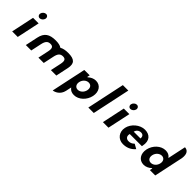

<svg xmlns="http://www.w3.org/2000/svg" viewBox="234 -2314 4028 4028"><g transform="rotate(45 2248.0 -300.0)"><path d="M211.1 -15 319.7 -526H154.7L46.1 -15ZM258.5 -617C300.1 -617 343.8 -653.5 353.1 -697.5C362.5 -741.5 334.3 -778 292.7 -778C251.1 -778 207.5 -741.5 198.1 -697.5C188.8 -653.5 216.9 -617 258.5 -617Z M662.5 -251.5C684.3 -353.9 722.7 -399 800 -399C877.3 -399 896.5 -353.9 874.7 -251.5L824.5 -15H982.9L1033.2 -251.5C1054.9 -353.9 1093.3 -399 1170.6 -399C1247.9 -399 1267.1 -353.9 1245.4 -251.5L1195.1 -15H1356.2L1415.6 -294.5C1451.3 -462.3 1384.3 -528 1198.1 -528C1118.6 -528 1056 -515.4 1008.3 -488.8L1003.9 -486.3L1000.5 -488.8C964.1 -515.4 906.9 -528 827.4 -528C641.2 -528 546.3 -462.3 510.6 -294.5L451.2 -15H612.3Z M2020.2 -528C1955.7 -528 1894 -497.4 1850.4 -456.1L1847.8 -453.6H1835.6L1848.1 -512.7H1688.1L1524 259.6C1581.6 254.4 1696.7 204.9 1726.7 67.5L1753.7 -59.3L1763.1 -46.9C1793.2 -7.3 1840.7 15 1904.7 15C2043.9 15 2171.8 -106.3 2203.8 -257C2235.8 -407.7 2159.3 -528 2020.2 -528ZM1883.2 -121C1816.7 -121 1774.9 -177.6 1791.8 -257C1808.4 -335.3 1871.4 -392 1940.9 -392C2013.1 -392 2050 -335.2 2033.4 -257C2016.5 -177.5 1950.7 -121 1883.2 -121Z M2467.2 -15 2646.8 -860H2484.8L2305.2 -15Z M2903.1 -15 3011.7 -526H2846.7L2738.1 -15ZM2950.5 -617C2992.1 -617 3035.8 -653.5 3045.1 -697.5C3054.5 -741.5 3026.3 -778 2984.7 -778C2943.1 -778 2899.5 -741.5 2890.1 -697.5C2880.8 -653.5 2908.9 -617 2950.5 -617Z M3676.4 -253.6C3715.1 -435.9 3619.9 -528 3474.5 -528C3331 -528 3181.7 -405.7 3149.9 -256C3118.3 -107.3 3215.5 15 3359.1 15C3463.2 15 3556.9 -18.6 3633.4 -108.5L3530.4 -166.3C3482.1 -123.3 3452.2 -111 3398.3 -111C3353.4 -111 3292 -141 3310.7 -228.7L3312.3 -236.5H3672.5C3673.5 -240.4 3675.4 -249 3676.4 -253.6ZM3338.7 -338C3352.6 -388.9 3396.8 -428 3458 -428C3510.6 -428 3542.4 -396.2 3538.3 -338.6L3537.7 -330H3336.5Z M4111.6 -392C4178.6 -392 4220.6 -335.4 4202.1 -256C4185.4 -177.7 4122.4 -121 4053 -121C3980.8 -121 3943.9 -177.8 3960.5 -256C3977.7 -335.5 4043.8 -392 4111.6 -392ZM3973.7 15C4038.1 15 4099.9 -15.7 4143.5 -57.1L4146.2 -59.7H4158.4L4145.7 -0.3H4305.7L4444.7 -654.2C4466 -800.5 4407.6 -855.2 4328.2 -859.7L4241.9 -453.7L4232.4 -466.1C4202 -505.7 4154.2 -528 4089.9 -528C3950 -528 3822.1 -406.7 3790.1 -256C3758.1 -105.3 3834.5 15 3973.7 15ZM4444.8 -654.5 4444.7 -654C4444.7 -654.1 4444.7 -654.2 4444.7 -654.2Z"/></g></svg>

Font: Hussar Nova
Style: RgIta
Weight: 700
Foundry: Cannot Into Space Fonts
Version: Version 0.99